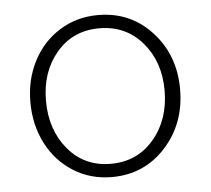

<svg xmlns="http://www.w3.org/2000/svg" viewBox="-42 -540 650 592"><g transform="rotate(-5 282.5 -244.5)"><path d="M281.7 6.8Q215.3 6.8 162.4 -26.6Q109.4 -60.1 80.1 -117.4Q50.8 -174.8 50.8 -245.1Q50.8 -314.5 80.1 -371.3Q109.4 -428.2 162.4 -461.4Q215.3 -494.6 281.7 -494.6Q381.8 -494.6 448 -422.6Q514.2 -350.6 514.2 -245.1Q514.2 -138.7 448 -65.9Q381.8 6.8 281.7 6.8ZM281.7 -34.2Q363.8 -34.2 415 -94.7Q466.3 -155.3 466.3 -245.1Q466.3 -334.5 415 -394Q363.8 -453.6 281.7 -453.6Q200.2 -453.6 149.7 -394Q99.1 -334.5 99.1 -245.1Q99.1 -154.8 149.7 -94.5Q200.2 -34.2 281.7 -34.2Z"/></g></svg>

Font: HK Grotesk Light Legacy
Style: Regular
Weight: 300
Designer: Alfredo Marco Pradil
Foundry: Hanken Design Co.
Version: Version 2.022;PS 002.022;hotconv 1.0.88;makeotf.lib2.5.64775